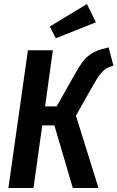

<svg xmlns="http://www.w3.org/2000/svg" viewBox="-20 -943 589 963"><path d="M416 -922.9 460.9 -831.1 259.8 -751 230 -810.1ZM524.9 -705.1 548.8 -613.8Q526.9 -607.4 513.4 -599.6Q500 -591.8 484.1 -572.5Q468.3 -553.2 448.2 -517.1L360.8 -362.8L474.1 0H345.2L252.9 -314H191.9L147.9 0H22L120.1 -690.9H245.1L206.1 -409.2H264.2L358.9 -577.1Q378.9 -612.8 395.3 -634Q411.6 -655.3 431.6 -669.2Q451.7 -683.1 471.2 -690.2Q490.7 -697.3 524.9 -705.1Z"/></svg>

Font: Fira Sans Compressed Medium
Style: Italic
Weight: 500
Width: 3
Italic angle: -8°
Designer: Carrois Corporate & Edenspiekermann AG
Foundry: Carrois Corporate GbR & Edenspiekermann AG
Version: Version 4.203;PS 004.203;hotconv 1.0.88;makeotf.lib2.5.64775